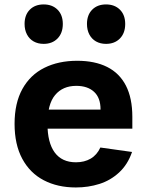

<svg xmlns="http://www.w3.org/2000/svg" viewBox="-20 -814 660 846"><path d="M320.2 -546.2Q397.8 -546.2 452.1 -519Q506.4 -491.8 534.8 -436.8Q563.1 -381.7 563.1 -299.2V-247.1H157.8V-331.2H443.9L423 -312.6V-332Q423 -383.1 394.5 -409.4Q365.9 -435.7 316.1 -435.7Q256.8 -435.7 223 -395.5Q189.2 -355.4 189.2 -268.3Q189.2 -185.5 221 -142.2Q252.9 -98.9 314.6 -98.9Q351.9 -98.9 379.5 -115Q407.2 -131.2 422.2 -164L561.8 -144.4Q542.8 -89 504.8 -54Q466.8 -18.9 418 -3.5Q369.2 12 314.2 12Q233.7 12 172.8 -19.8Q112 -51.5 78.1 -114.4Q44.2 -177.3 44.2 -268.3Q44.2 -359.8 78.8 -422.2Q113.5 -484.5 175.7 -515.3Q237.8 -546.2 320.2 -546.2ZM88.3 -708.4Q88.3 -748.1 111.3 -771.3Q134.3 -794.5 172.4 -794.5Q210.4 -794.5 233.6 -771.3Q256.8 -748.1 256.8 -708.4Q256.8 -668.3 233.6 -644.5Q210.4 -620.7 172.4 -620.7Q147.3 -620.7 128.3 -631.4Q109.2 -642.2 98.8 -662.2Q88.3 -682.2 88.3 -708.4ZM363.2 -708.4Q363.2 -748.1 386.2 -771.3Q409.2 -794.5 447.2 -794.5Q485.2 -794.5 508.5 -771.3Q531.7 -748.1 531.7 -708.4Q531.7 -668.3 508.5 -644.5Q485.2 -620.7 447.2 -620.7Q422.2 -620.7 403.1 -631.4Q384.1 -642.2 373.6 -662.2Q363.2 -682.2 363.2 -708.4Z"/></svg>

Font: Monaspace Neon Var ExtraLight
Style: Regular
Weight: 200
Designer: Riley Cran and the Lettermatic Team
Version: Version 1.200 (Monaspace Neon Var)